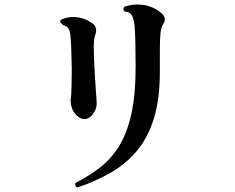

<svg xmlns="http://www.w3.org/2000/svg" viewBox="-20 -787 1040 848"><path d="M322 41Q315 39 313 33Q311 27 313 21Q372 -9 421 -46.5Q470 -84 505.5 -141Q541 -198 560 -283Q579 -368 579 -492Q579 -542 578 -593.5Q577 -645 574 -676Q570 -708 561 -721.5Q552 -735 530 -736Q520 -746 529 -757Q561 -770 606.5 -766Q652 -762 692 -730Q704 -721 707 -708Q710 -695 702 -683Q692 -667 689 -641.5Q686 -616 686 -565V-470Q686 -349 659.5 -263.5Q633 -178 584 -120Q535 -62 468.5 -24Q402 14 322 41ZM354 -261Q336 -261 321 -274.5Q306 -288 298 -309Q290 -330 293 -353Q295 -369 296 -405.5Q297 -442 297 -485Q296 -523 295 -560.5Q294 -598 292 -618Q290 -650 282 -661.5Q274 -673 259 -676Q255 -679 252 -683Q249 -687 246 -690Q245 -695 250 -700Q278 -714 314.5 -711.5Q351 -709 385 -686Q413 -669 401 -633Q394 -615 394 -579Q394 -554 395.5 -521.5Q397 -489 399 -455Q401 -421 403 -392Q405 -369 406 -352Q407 -335 407 -328Q407 -306 390.5 -283.5Q374 -261 354 -261Z"/></svg>

Font: Zen Old Mincho Black
Style: Regular
Weight: 900
Designer: Yoshimichi Ohira
Foundry: Positype
Version: Version 1.001